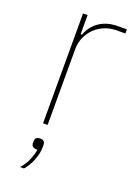

<svg xmlns="http://www.w3.org/2000/svg" viewBox="-139 -563 586 831"><g transform="rotate(20 154.0 -147.0)"><path d="M94 0V-506H115V-418H121Q136 -459 170.5 -482.5Q205 -506 257 -506H296V-487H257Q228 -487 202.5 -477Q177 -467 157.5 -448.5Q138 -430 126.5 -404.5Q115 -379 115 -348V0ZM106 66Q128 66 128 88V99Q128 125 115.5 157.5Q103 190 83 212H65Q87 188 97.5 160.5Q108 133 110 116Q93 116 87.5 110Q82 104 82 96V88Q82 78 87 72Q92 66 106 66Z"/></g></svg>

Font: IBM Plex Sans Cond Thin
Style: Regular
Weight: 100
Width: 3
Designer: Mike Abbink, Paul van der Laan, Pieter van Rosmalen
Foundry: Bold Monday
Version: Version 1.3